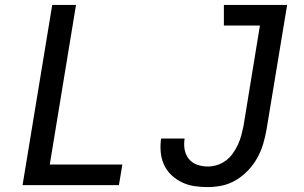

<svg xmlns="http://www.w3.org/2000/svg" viewBox="-20 -755 1240 783"><path d="M72 0 193 -735H290L183 -84H479L465 0ZM827 8Q799 8 772.5 4Q746 0 722 -11.5Q698 -23 679 -41Q660 -59 649 -83Q638 -107 635.5 -134.5Q633 -162 637 -190H733Q729 -167 733 -145Q737 -123 750.5 -106.5Q764 -90 784.5 -83Q805 -76 827 -76Q846 -76 865.5 -82Q885 -88 901.5 -100.5Q918 -113 930 -130Q942 -147 950.5 -165.5Q959 -184 964 -203Q969 -222 973 -241L1040 -651H893V-735H1151L1067 -227Q1062 -198 1053.5 -169Q1045 -140 1030 -112.5Q1015 -85 993 -61.5Q971 -38 944 -21.5Q917 -5 887 1.5Q857 8 827 8Z"/></svg>

Font: Iosevka Custom Medium Oblique
Style: Regular
Weight: 500
Italic angle: -9°
Designer: Belleve Invis
Foundry: Belleve Invis
Version: Version 27.0.1